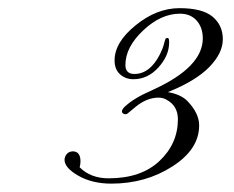

<svg xmlns="http://www.w3.org/2000/svg" viewBox="-20 -708 560 459"><path d="M172.4 -322.3Q172.4 -314.9 170.4 -308.1Q196.8 -281.7 239.7 -281.7Q317.4 -281.7 361.3 -323.2Q405.3 -364.7 405.3 -422.9Q405.3 -455.1 377.9 -469.7Q369.6 -474.6 358.9 -474.6Q331.1 -474.6 304.2 -452.6L286.6 -438Q281.7 -432.6 274.4 -436.5Q266.1 -442.4 281.2 -455.6Q295.9 -468.8 320.3 -481.4L347.2 -494.1Q464.8 -547.9 464.8 -616.2Q464.8 -642.1 450.2 -658.7Q435.5 -675.3 410.2 -675.3Q364.7 -675.3 322.3 -635.3Q279.8 -595.2 279.8 -552.7Q279.8 -531.2 301.3 -531.2Q338.4 -531.2 362.3 -578.1Q369.6 -592.8 372.1 -603.5Q375 -614.3 376 -615.7Q377 -617.2 380.9 -617.2Q384.8 -617.2 384.3 -605Q383.8 -574.2 358.4 -546.4Q333 -518.6 298.8 -518.6Q280.3 -518.6 267.1 -530.3Q253.9 -542 253.9 -563.5Q253.9 -606.9 304.2 -647.5Q354.5 -688.5 409.2 -688.5Q463.9 -688.5 488.3 -668Q512.7 -647.5 512.7 -614.3Q512.7 -581.1 480.5 -547.9Q448.2 -514.6 381.3 -487.8Q412.1 -482.4 427.7 -466.8Q456.1 -437.5 456.1 -408.2Q456.1 -351.1 392.1 -310.1Q328.1 -269 246.1 -269Q200.2 -269 167 -288.1Q133.8 -307.1 134.3 -326.7Q134.8 -334 139.6 -339.8Q144.5 -345.7 153.8 -346.2Q172.4 -346.2 172.4 -322.3Z"/></svg>

Font: PinyonScript
Style: Regular
Weight: 400
Designer: Nicole Fally
Foundry: Nicole Fally
Version: Version 1.005